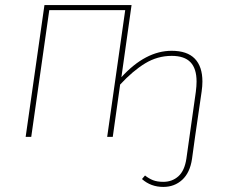

<svg xmlns="http://www.w3.org/2000/svg" viewBox="-20 -539 897 756"><path d="M777 -218Q777 -200 774 -179L748 0L736 87Q728 141 697.5 169Q667 197 623 197Q574 197 539 166L551 152Q566 164 582.5 170.5Q599 177 623 177Q658 177 682.5 155Q707 133 714 85L751 -177Q754 -200 754 -218Q754 -269 730 -294Q706 -319 656 -319Q600 -319 551.5 -289.5Q503 -260 453 -206L424 0H402L473 -499H174L103 0H81L155 -519H498L458 -235Q553 -339 656 -339Q717 -339 747 -308Q777 -277 777 -218Z"/></svg>

Font: FiraGO Thin
Style: Italic
Weight: 100
Italic angle: -8°
Designer: bBox Type GmbH
Foundry: bBox Type GmbH
Version: Version 1.001